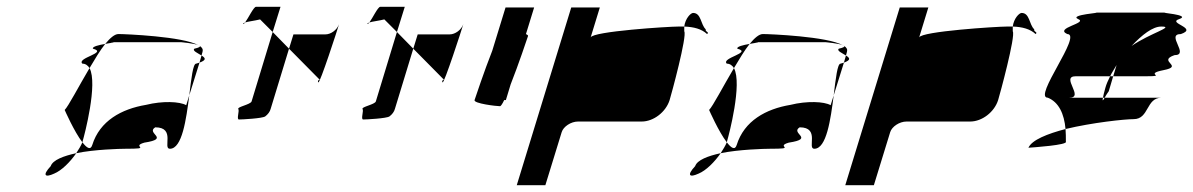

<svg xmlns="http://www.w3.org/2000/svg" viewBox="-20 -732 3505 564"><path d="M170 -409C170 -409 198 -345 222 -314L223 -318C228 -335 268 -486 243 -532C211 -478 181 -420 170 -409ZM129 -244C103 -216 113 -210 139 -222C161 -231 186 -256 204 -282C167 -274 135 -262 129 -244ZM222 -545C204 -562 298 -577 253 -589C250 -595 271 -600 289 -603C274 -584 259 -559 243 -532C238 -540 231 -545 222 -545ZM289 -603C309 -607 326 -608 303 -608H513C510 -608 551 -605 563 -599C518 -625 348 -632 328 -632C317 -632 304 -621 289 -603ZM204 -282C211 -293 218 -304 222 -314C235 -297 246 -290 251 -306C273 -377 337 -412 409 -424C457 -436 508 -434 527 -423L536 -452C527 -381 515 -295 479 -295C457 -295 497 -358 436 -358C407 -340 482 -325 404 -313C362 -301 432 -295 348 -295C333 -295 257 -293 204 -282ZM551 -589C544 -583 561 -576 572 -569L575 -580C577 -587 574 -592 567 -597C569 -595 565 -592 551 -589ZM563 -599C565 -598 566 -598 567 -597C566 -598 564 -598 563 -599ZM556 -545C547 -545 542 -502 536 -452L566 -548ZM566 -548 572 -569C583 -562 588 -556 566 -548Z M694 -662C695 -661 698 -663 700 -666C697 -665 693 -663 694 -662ZM700 -666C709 -678 725 -712 732 -712H804L781 -638L744 -675C728 -671 709 -669 700 -666ZM680 -412C684 -406 674 -381 682 -381C691 -381 750 -384 759 -390C767 -396 773 -404 775 -412L829 -589L781 -638L719 -434C716 -425 676 -418 680 -412ZM829 -589 842 -631H936C952 -631 970 -644 976 -661C972 -647 919 -484 915 -490C910 -497 925 -500 917 -500ZM976 -662V-661Z M1059 -662C1060 -661 1063 -663 1065 -666C1062 -665 1058 -663 1059 -662ZM1065 -666C1074 -678 1090 -712 1097 -712H1169L1146 -638L1109 -675C1093 -671 1074 -669 1065 -666ZM1045 -412C1049 -406 1039 -381 1047 -381C1056 -381 1115 -384 1124 -390C1132 -396 1138 -404 1140 -412L1194 -589L1146 -638L1084 -434C1081 -425 1041 -418 1045 -412ZM1194 -589 1207 -631H1301C1317 -631 1335 -644 1341 -661C1337 -647 1284 -484 1280 -490C1275 -497 1290 -500 1282 -500ZM1341 -662V-661Z M1374 -438C1371 -428 1438 -420 1449 -420C1451 -420 1456 -427 1461 -438H1466L1480 -484C1503 -542 1529 -620 1531 -626C1532 -628 1529 -630 1525 -632L1549 -710H1465L1426 -583C1403 -525 1376 -444 1374 -438Z M1498 -188H1582L1630 -344C1635 -360 1657 -375 1678 -375H1865C1900 -375 1936 -403 1947 -438C1952 -454 1999 -627 1990 -640V-654H1972C1944 -654 1721 -640 1715 -622L1742 -710H1658ZM1990 -654C1993 -678 2009 -694 2016 -694C2040 -694 2038 -660 2053 -646C2051 -638 2065 -638 2057 -632C2041 -647 2018 -653 1990 -654Z M2063 -409C2063 -409 2091 -345 2115 -314L2116 -318C2121 -335 2161 -486 2136 -532C2104 -478 2074 -420 2063 -409ZM2022 -244C1996 -216 2006 -210 2032 -222C2054 -231 2079 -256 2097 -282C2060 -274 2028 -262 2022 -244ZM2115 -545C2097 -562 2191 -577 2146 -589C2143 -595 2164 -600 2182 -603C2167 -584 2152 -559 2136 -532C2131 -540 2124 -545 2115 -545ZM2182 -603C2202 -607 2219 -608 2196 -608H2406C2403 -608 2444 -605 2456 -599C2411 -625 2241 -632 2221 -632C2210 -632 2197 -621 2182 -603ZM2097 -282C2104 -293 2111 -304 2115 -314C2128 -297 2139 -290 2144 -306C2166 -377 2230 -412 2302 -424C2350 -436 2401 -434 2420 -423L2429 -452C2420 -381 2408 -295 2372 -295C2350 -295 2390 -358 2329 -358C2300 -340 2375 -325 2297 -313C2255 -301 2325 -295 2241 -295C2226 -295 2150 -293 2097 -282ZM2444 -589C2437 -583 2454 -576 2465 -569L2468 -580C2470 -587 2467 -592 2460 -597C2462 -595 2458 -592 2444 -589ZM2456 -599C2458 -598 2459 -598 2460 -597C2459 -598 2457 -598 2456 -599ZM2449 -545C2440 -545 2435 -502 2429 -452L2459 -548ZM2459 -548 2465 -569C2476 -562 2481 -556 2459 -548Z M2463 -188H2547L2595 -344C2600 -360 2622 -375 2643 -375H2830C2865 -375 2901 -403 2912 -438C2917 -454 2964 -627 2955 -640V-654H2937C2909 -654 2686 -640 2680 -622L2707 -710H2623ZM2955 -654C2958 -678 2974 -694 2981 -694C3005 -694 3003 -660 3018 -646C3016 -638 3030 -638 3022 -632C3006 -647 2983 -653 2955 -654Z M3001 -298C3015 -299 3118 -306 3111 -316C3111 -329 3111 -341 3110 -353C3057 -339 3011 -321 3001 -298ZM3058 -445C3013 -445 3161 -632 3115 -632C3076 -650 3177 -664 3147 -676C3118 -689 3225 -695 3197 -695H3405C3377 -695 3482 -689 3444 -676C3407 -664 3501 -650 3449 -632C3403 -632 3476 -570 3430 -570C3378 -552 3460 -538 3398 -526C3337 -514 3411 -508 3348 -508H3250L3260 -541C3254 -530 3246 -519 3241 -508H3140C3094 -508 3167 -445 3121 -445H3220C3217 -433 3221 -437 3225 -445H3392C3346 -445 3356 -382 3310 -382C3284 -382 3189 -372 3110 -353C3106 -398 3090 -432 3058 -445ZM3227 -474C3223 -460 3221 -451 3220 -445H3225C3229 -453 3237 -464 3237 -464L3250 -508H3241C3235 -496 3230 -485 3227 -474ZM3304 -597C3359 -635 3433 -654 3391 -654C3366 -654 3335 -630 3304 -597Z"/></svg>

Font: bitstorm
Style: exextobl
Weight: 400
Version: Version 0.2